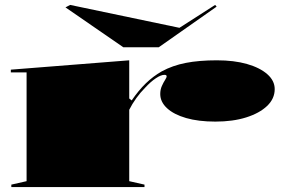

<svg xmlns="http://www.w3.org/2000/svg" viewBox="-20 -760 1144 780"><path d="M26 0V-10L88 -24V-466H24V-477L505 -515V-360L515 -352Q543 -393 572.5 -421.5Q602 -450 637 -470Q681 -494 735 -504.5Q789 -515 861 -515Q931 -515 983.5 -500Q1036 -485 1066 -458.5Q1096 -432 1096 -398Q1096 -359 1065 -329.5Q1034 -300 980 -283Q926 -266 855 -266Q786 -266 736 -280.5Q686 -295 658.5 -320.5Q631 -346 631 -378Q631 -396 637.5 -410.5Q644 -425 650.5 -435Q657 -445 657 -450Q657 -456 648 -456Q634 -456 613 -442Q592 -428 569 -403Q550 -384 533.5 -361Q517 -338 505 -314V-24L567 -10V0ZM854 -740 860 -733 625 -568H481L246 -730L265 -740L709 -647Z"/></svg>

Font: Kalnia Expanded SemiBold
Style: Regular
Weight: 600
Width: 7
Designer: Frida Medrano
Foundry: Frida Medrano
Version: Version 1.105